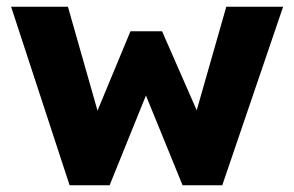

<svg xmlns="http://www.w3.org/2000/svg" viewBox="-20 -551 874 571"><path d="M187 0 13 -531H182L270 -222L368 -458H462L565 -223L653 -531H822L641 0H523L414 -267L306 0Z"/></svg>

Font: Readex Pro
Style: Bold
Weight: 700
Designer: Bonnie Shaver-Troup, Thomas Jockin
Foundry: Lexend
Version: Version 1.203; ttfautohint (v1.8.3)